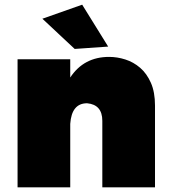

<svg xmlns="http://www.w3.org/2000/svg" viewBox="-20 -800 722 820"><path d="M642 0H417V-284Q417 -353 352 -359Q286 -359 280 -271V0H55V-547H280V-469Q338 -557 446 -557Q480.5 -557 515.2 -546Q550 -535 578.5 -510.5Q607 -486 624.5 -446.2Q642 -406.5 642 -349ZM299 -591 161 -720 331 -780 442 -601Z"/></svg>

Font: Argentum Novus Black
Style: Regular
Weight: 900
Designer: Julieta Ulanovsky (font) & Cristiano Sobral (main changes)
Foundry: Julieta Ulanovsky (font) & Cristiano Sobral (main changes)
Version: Version 3.00;November 27, 2020;FontCreator 13.0.0.2655 64-bi